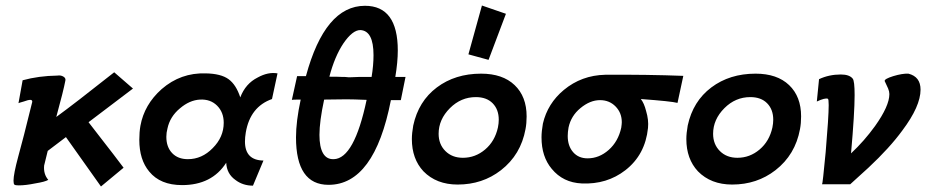

<svg xmlns="http://www.w3.org/2000/svg" viewBox="-20 -663 3357 696"><path d="M394 -401 462 -342 301 -220Q302 -218 347 -160.5Q392 -103 428 -55L346 13L219 -166L153 -116Q151 -108 140 -63Q137 -32 155 -11Q144 -4 107 2Q73 9 48 9Q36 9 32.5 6.5Q29 4 29 -8Q29 -32 46 -95Q53 -122 67 -174Q97 -292 97 -294Q97 -301 90 -301Q82 -301 66 -295Q48 -290 47 -289L62 -372Q120 -388 188 -389Q200 -391 209.5 -385.5Q219 -380 217 -371Q210 -334 184 -239Q250 -287 394 -401Z M986 -397 966 -304Q887 -276 871 -183Q868 -165 868 -150Q868 -82 935 -81L897 10Q860 10 833 -11Q802 -33 800 -73Q748 8 640 8Q561 8 521 -41Q485 -84 485 -156Q485 -184 489 -207Q503 -284 566 -340Q635 -400 726 -397Q781 -396 808.5 -376Q836 -356 851 -310Q870 -360 914 -382Q952 -403 986 -397ZM791 -218Q791 -256 767 -280Q743 -304 705 -302Q667 -300 632 -270Q596 -240 587 -197Q583 -182 583 -167Q583 -130 604 -108Q625 -86 661 -86Q712 -86 751 -126Q791 -166 791 -218Z M1413 -384H1450L1433 -300H1397Q1337 7 1171 7Q1053 7 1053 -165Q1053 -223 1070 -302Q1039 -302 1038 -301L1057 -387H1089Q1158 -642 1303 -642Q1422 -642 1422 -480Q1422 -438 1413 -384ZM1279 -384H1327Q1334 -426 1334 -463Q1334 -552 1286 -554Q1258 -554 1225 -506Q1193 -458 1174 -385Q1205 -385 1224 -384Q1228 -384 1231 -384Q1234 -384 1237 -383.5Q1240 -383 1242 -383Q1244 -383 1246 -383Q1248 -383 1249 -383Q1250 -383 1251 -383Q1252 -383 1252 -383Q1261 -383 1279 -384ZM1309 -301Q1303 -301 1293.5 -301.5Q1284 -302 1266.5 -302.5Q1249 -303 1236 -303Q1193 -303 1155 -302Q1138 -223 1138 -174Q1138 -130 1151 -107.5Q1164 -85 1190 -86Q1264 -88 1309 -301Z M1727 -643 1814 -613 1751 -446 1678 -466ZM1885 -195Q1868 -102 1796 -46Q1729 6 1639 6Q1562 6 1515 -42Q1473 -87 1473 -159Q1473 -180 1478 -208Q1497 -296 1563.5 -346Q1630 -396 1724 -396Q1802 -396 1845.5 -354.5Q1889 -313 1889 -241Q1889 -216 1885 -195ZM1785 -201Q1788 -216 1788 -229Q1788 -266 1766 -288.5Q1744 -311 1705 -311Q1651 -311 1611 -271Q1570 -230 1570 -178Q1570 -140 1594.5 -115.5Q1619 -91 1658 -91Q1703 -91 1738.5 -121Q1774 -151 1785 -201Z M2457 -388 2436 -290Q2413 -296 2303 -304Q2315 -289 2322 -261Q2332 -228 2329 -199Q2319 -102 2247 -46Q2180 6 2089 2Q2021 -1 1980 -51Q1943 -95 1943 -165Q1943 -187 1948 -215Q1965 -288 2024 -337Q2088 -390 2174 -392Q2327 -393 2457 -388ZM2232 -200Q2234 -214 2234 -220Q2234 -254 2211.5 -277Q2189 -300 2155 -300Q2119 -300 2084 -271Q2050 -243 2041 -201Q2038 -184 2038 -170Q2038 -134 2057.5 -111.5Q2077 -89 2110 -89Q2152 -89 2186.5 -119.5Q2221 -150 2232 -200Z M2880 -195Q2863 -102 2791 -46Q2724 6 2634 6Q2557 6 2510 -42Q2468 -87 2468 -159Q2468 -180 2473 -208Q2492 -296 2558.5 -346Q2625 -396 2719 -396Q2797 -396 2840.5 -354.5Q2884 -313 2884 -241Q2884 -216 2880 -195ZM2780 -201Q2783 -216 2783 -229Q2783 -266 2761 -288.5Q2739 -311 2700 -311Q2646 -311 2606 -271Q2565 -230 2565 -178Q2565 -140 2589.5 -115.5Q2614 -91 2653 -91Q2698 -91 2733.5 -121Q2769 -151 2780 -201Z M3128 -55 3062 5H2960Q2962 5 2973 -111Q2984 -240 2984 -282Q2984 -304 2981 -305Q2971 -309 2941 -295L2949 -376Q2985 -393 3028 -393Q3059 -393 3071 -378Q3078 -370 3078 -318Q3078 -254 3065 -107Q3113 -152 3152 -206Q3204 -279 3204 -322Q3204 -331 3199.5 -342Q3195 -353 3191 -360.5Q3187 -368 3187 -369Q3186 -373 3194 -377.5Q3202 -382 3218 -387Q3251 -397 3273 -396Q3317 -385 3317 -338Q3317 -278 3251 -190Q3205 -127 3128 -55Z"/></svg>

Font: GFS Neohellenic Rg
Style: Bold Italic
Weight: 700
Italic angle: -12°
Designer: Designed by Takis Katsoulidis and George D. Matthiopoulos.
Foundry: Designed by Takis Katsoulidis and George D. Matthiopoulos.
Version: Version 1.0